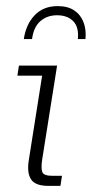

<svg xmlns="http://www.w3.org/2000/svg" viewBox="-20 -609 301 629"><path d="M139 0Q96 0 82 -21Q68 -42 74 -82L118 -361H37L42 -394H167L118 -85Q114 -58 118.5 -45.5Q123 -33 152 -33H183L178 0ZM58 -481Q65 -529 93.5 -559Q122 -589 169 -589Q202 -589 223 -575Q244 -561 253.5 -536.5Q263 -512 260 -481H235Q239 -520 220 -539.5Q201 -559 167 -559Q134 -559 112 -539.5Q90 -520 85 -481Z"/></svg>

Font: Rokkitt SemiBold ExtraLight
Style: Italic
Weight: 250
Italic angle: -9°
Version: Version 3.103